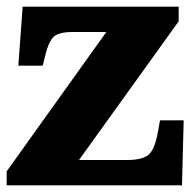

<svg xmlns="http://www.w3.org/2000/svg" viewBox="-20 -556 582 576"><path d="M0 0V-42L299 -460H195Q163 -460 146 -449.5Q129 -439 118 -398L108 -359H35L48 -536H516V-492L217 -76H362Q404 -76 423.5 -90Q443 -104 453 -156L460 -195H531L526 0Z"/></svg>

Font: Noto Serif Armenian Black
Style: Regular
Weight: 900
Version: Version 2.007